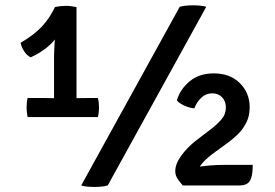

<svg xmlns="http://www.w3.org/2000/svg" viewBox="-20 -709 1052 734"><path d="M272.5 -298.7H186.6V-493.8Q186.6 -505.1 187.5 -521.8Q188.5 -538.4 189.5 -556.6Q190.6 -574.7 190.6 -590.2L190 -681.9Q200.6 -684.3 211.5 -685.5Q222.3 -686.6 232.1 -686.6Q242 -686.6 251 -685.5Q259.9 -684.3 272.5 -681.9ZM138.5 -334.4Q147.6 -334.4 162.8 -334.1Q178 -333.8 186.6 -333.8H272.5Q280.5 -333.8 297.2 -334.1Q313.8 -334.4 322.5 -334.4H354.2Q356.4 -326 357.5 -316.6Q358.5 -307.3 358.5 -298Q358.5 -289.9 357.5 -280.3Q356.4 -270.7 354.2 -261.5H85.5Q81.6 -281.5 81.6 -298Q81.6 -306.6 82.6 -316.3Q83.5 -326 85.5 -334.4ZM58.9 -545.5Q111 -576.1 140.7 -608.1Q170.4 -640.1 190 -681.9L221.3 -621Q207.6 -573.9 176 -542.5Q144.3 -511.1 97.4 -489.8Q82.3 -497.1 72 -513.4Q61.6 -529.6 58.9 -545.5ZM667.1 -683Q680 -687 700.3 -688.2Q720.6 -689.4 739.8 -687.9Q759 -686.5 768.5 -683L391.8 0Q379 4 358.7 5.2Q338.4 6.4 319.2 4.9Q300 3.5 290.4 0ZM656.1 -325.7Q668.9 -368 705.3 -398.3Q741.7 -428.5 797.6 -428.5Q859.7 -428.5 897.1 -391Q934.5 -353.6 934.5 -299.3Q934.5 -264.8 921 -238.9Q907.6 -213.1 888 -194.5Q868.5 -176 850.9 -163.2L803.4 -128.7Q772 -105.9 755.2 -87.2Q738.4 -68.6 738.4 -52.5V0H678.8Q662.5 -18.4 656.3 -30Q650 -41.5 650 -54.6Q650 -82.5 673.1 -114.1Q696.1 -145.7 728.3 -170.8L791 -218.9Q810.4 -234.1 827 -253.1Q843.5 -272.1 843.5 -298.2Q843.5 -322.3 828.7 -337.4Q813.9 -352.6 790.5 -352.2Q767 -352 749.6 -335.5Q732.2 -319 722.9 -294.8Q711.4 -295.5 698 -300Q684.5 -304.5 672.8 -311.4Q661.2 -318.2 656.1 -325.7ZM946.1 -78.7Q946.1 -45.4 940.2 -28.5Q934.3 -11.6 923 -5.8Q911.7 0 895.3 0H689.9L679 -54.4Q699.6 -63.5 725.8 -68.8Q751.9 -74.1 780.9 -76.4Q809.8 -78.7 838.3 -78.7Z"/></svg>

Font: Signika SC
Style: Regular
Weight: 300
Designer: Anna Giedryś
Foundry: Anna Giedryś
Version: Version 2.000